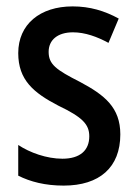

<svg xmlns="http://www.w3.org/2000/svg" viewBox="-20 -570 430 600"><path d="M356 -150C356 -234 307 -273 230 -314C155 -352 132 -369 132 -408C132 -445 160 -469 208 -469C246 -469 284 -455 319 -436L351 -512C307 -536 261 -550 207 -550C105 -550 37 -494 37 -404C37 -320 85 -280 162 -240C237 -204 259 -182 259 -144C259 -100 230 -74 175 -74C126 -74 73 -93 37 -117V-21C75 -2 121 10 179 10C291 10 356 -47 356 -150Z"/></svg>

Font: Noto Sans Devanagari Condensed Medium
Style: Regular
Weight: 500
Width: 3
Designer: Jelle Bosma - Monotype Design Team
Foundry: Monotype Imaging Inc.
Version: Version 2.004